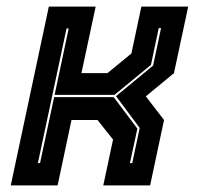

<svg xmlns="http://www.w3.org/2000/svg" viewBox="-20 -560 601 580"><path d="M12.5 0 127.5 -540H269L226 -339H304.5L377 -398.5L407 -540H548.5L505.5 -339L420.5 -269L475.5 -197.5L433.5 0H292L321.5 -138.5L274.5 -197.5H196L154 0ZM94.5 -67.5H101L143.5 -266.5H323.5L395 -171.5L372.5 -67.5H379.5L402 -173.5L330.5 -269.5L442.5 -362L466.5 -475H459.5L436 -364L326 -273.5H145L187.5 -474H181Z"/></svg>

Font: Tourney Expanded ExtraBold
Style: Italic
Weight: 800
Width: 7
Italic angle: -12°
Designer: Tyler Finck
Foundry: Etcetera Type Co
Version: Version 1.010; ttfautohint (v1.8.3)